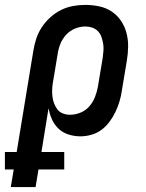

<svg xmlns="http://www.w3.org/2000/svg" viewBox="-76 -548 596 783"><path d="M-32 215 -20 143H-56V72H-8L60 -341Q64 -366 72 -390.5Q80 -415 94.5 -437Q109 -459 129.5 -477.5Q150 -496 173.5 -507.5Q197 -519 222 -523.5Q247 -528 272 -528Q301 -528 329 -522Q357 -516 379.5 -501Q402 -486 417.5 -463Q433 -440 440 -413Q447 -386 446.5 -357Q446 -328 441 -299L421 -179Q418 -157 411.5 -135Q405 -113 395 -92Q385 -71 371 -52Q357 -33 338.5 -19Q320 -5 297 1.5Q274 8 252 8Q227 8 203.5 0.5Q180 -7 163 -23Q146 -39 136 -61Q126 -83 122 -107L93 72H186V143H81L69 215ZM210 -80Q231 -80 252 -88.5Q273 -97 288 -114Q303 -131 311 -151.5Q319 -172 323 -193L343 -313Q345 -328 346 -342.5Q347 -357 344.5 -371Q342 -385 337.5 -398Q333 -411 323 -421Q313 -431 300 -435.5Q287 -440 272 -440Q251 -440 230 -431.5Q209 -423 193.5 -406Q178 -389 170 -368.5Q162 -348 159 -327L141 -219Q138 -204 137 -188Q136 -172 137.5 -157Q139 -142 144 -128Q149 -114 157.5 -102.5Q166 -91 180 -85.5Q194 -80 210 -80Z"/></svg>

Font: Iosevka Semibold Oblique
Style: Regular
Weight: 600
Italic angle: -9°
Monospace: yes
Designer: Belleve Invis
Foundry: Belleve Invis
Version: Version 32.5.0; ttfautohint (v1.8.4)